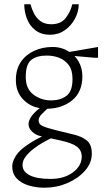

<svg xmlns="http://www.w3.org/2000/svg" viewBox="-20 -678 495 895"><path d="M188 197Q148 197 113.5 186.5Q79 176 58 154Q37 132 37 97Q37 76 53.5 49Q70 22 111 -5Q134 -20 148.5 -28Q163 -36 176 -42L167 -44Q146 -49 129.5 -64.5Q113 -80 113 -100Q113 -114 124.5 -132.5Q136 -151 165 -174Q118 -182 86 -216.5Q54 -251 54 -305Q54 -355 77 -389Q100 -423 139 -441Q178 -459 225 -459Q269 -459 303 -436Q312 -437 333.5 -441Q355 -445 379 -449Q403 -453 420 -456Q437 -459 437 -459V-409H418L327 -417Q339 -405 347 -390.5Q355 -376 359.5 -359Q364 -342 364 -323Q364 -249 316.5 -210.5Q269 -172 200 -171Q187 -159 173.5 -145Q160 -131 160 -117Q160 -99 178.5 -90.5Q197 -82 241 -71L323 -51Q358 -43 383 -24.5Q408 -6 408 38Q408 82 376 118Q344 154 294 175.5Q244 197 188 197ZM215 156Q280 156 320.5 125Q361 94 361 53Q361 23 339 6Q317 -11 263 -23L217 -33Q202 -26 180 -13.5Q158 -1 136 16Q114 33 99.5 52Q85 71 85 91Q85 122 118.5 139Q152 156 215 156ZM218 -210Q261 -210 289.5 -231Q318 -252 318 -310Q318 -351 300.5 -374.5Q283 -398 256 -408.5Q229 -419 198 -419Q151 -419 125.5 -398.5Q100 -378 100 -319Q100 -264 136 -237Q172 -210 218 -210ZM93 -658H122Q128 -636 139 -614.5Q150 -593 169.5 -579Q189 -565 219 -565Q264 -565 286.5 -594.5Q309 -624 317 -658H347Q347 -624 329.5 -591Q312 -558 282 -537Q252 -516 214 -516Q172 -516 145 -537Q118 -558 105.5 -591Q93 -624 93 -658Z"/></svg>

Font: Ancizar Sans Thin
Style: Regular
Weight: 100
Designer: Cesar Puertas, Viviana Monsalve, Julian Moncada, Julian Prieto, Jose Castro, Mariel Hernandez, Felipe Aragon, Sara Alarc
Version: Version 8.100